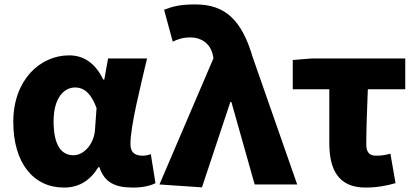

<svg xmlns="http://www.w3.org/2000/svg" viewBox="-20 -833 1880 867"><path d="M269 14C335 14 386 -16 424 -78H429C451 -10 499 14 580 14C627 14 661 5 682 -6L661 -137C648 -132 635 -130 624 -130C592 -130 569 -142 569 -182C569 -265 614 -440 644 -569H468L451 -474H446C409 -551 355 -583 292 -583C160 -583 40 -471 40 -283C40 -98 130 14 269 14ZM312 -132C257 -132 222 -177 222 -285C222 -394 271 -438 319 -438C365 -438 394 -404 416 -345L409 -248C405 -183 359 -132 312 -132Z M892 13 1020 -372H1025L1130 0H1322L1121 -575C1072 -742 997 -813 863 -813C792 -813 760 -804 721 -789L760 -645C786 -657 806 -664 842 -664C887 -664 930 -637 941 -585L944 -570L700 0Z M1631 14C1683 14 1728 5 1766 -6L1743 -139C1717 -132 1699 -130 1678 -130C1652 -130 1634 -141 1634 -181C1634 -242 1637 -336 1641 -430H1810V-569H1387L1302 -562V-430H1467V-187C1467 -67 1508 14 1631 14Z"/></svg>

Font: Noto Sans TC Black
Style: Regular
Weight: 900
Designer: Ryoko NISHIZUKA 西塚涼子 (kana, bopomofo & ideographs); Paul D. Hunt (Latin, Greek & Cyrillic); Sandoll Communications 산돌커뮤니
Foundry: Adobe
Version: Version 2.004;hotconv 1.0.118;makeotfexe 2.5.65603